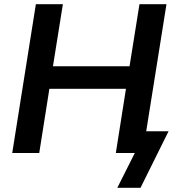

<svg xmlns="http://www.w3.org/2000/svg" viewBox="-20 -725 838 910"><path d="M38 0 150 -705H278L231 -411H594L641 -705H769L673 -103H779L646 165H536L619 0H529L577 -304H214L166 0Z"/></svg>

Font: Nunito Sans
Style: Bold Italic
Weight: 700
Italic angle: -9°
Designer: Vernon Adams
Foundry: Vernon Adams
Version: Version 3.006; ttfautohint (v1.8.3)